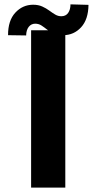

<svg xmlns="http://www.w3.org/2000/svg" viewBox="-20 -857 456 877"><path d="M278.3 -718.8V0H122.1V-718.8ZM99.4 -695.1 16.8 -696.3Q16.6 -763.2 49.9 -799.1Q83.1 -835.1 130.9 -835.4Q155.3 -835.4 173 -827.3Q190.7 -819.3 204.8 -808.9Q218.8 -798.5 231.9 -790.7Q245 -782.8 260 -782.8Q280.6 -782.8 291.2 -797.9Q301.8 -812.9 302 -837.1L384.2 -834.8Q383.4 -768.1 350.4 -732.3Q317.4 -696.6 269.5 -696.3Q243.4 -696 225.7 -703.9Q208.1 -711.7 194.9 -722.1Q181.7 -732.5 169.2 -740.7Q156.6 -748.8 140.4 -748.8Q122.3 -748.5 111.1 -734.2Q100 -719.9 99.4 -695.1Z"/></svg>

Font: Inter Display V
Style: Regular
Weight: 400
Designer: Rasmus Andersson
Foundry: rsms
Version: Version 3.015;git-src